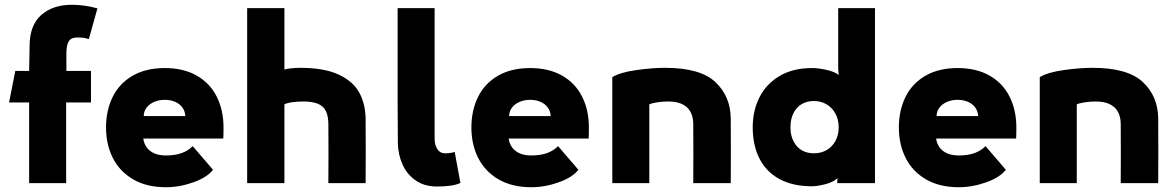

<svg xmlns="http://www.w3.org/2000/svg" viewBox="-20 -767 4920 804"><path d="M388 -732 352 -603Q341 -607 331 -608.5Q321 -610 302 -610Q278 -610 268 -594Q258 -578 258 -544V-470H361V-338H257V0H102V-338H18L44 -470H102Q103 -523 104 -575Q104 -661 152.5 -704Q201 -747 281 -747Q333 -747 388 -732Z M675 17Q594 17 537.5 -16Q481 -49 452.5 -105.5Q424 -162 424 -233Q424 -305 452 -361.5Q480 -418 535.5 -450Q591 -482 670 -482Q749 -482 804.5 -450Q860 -418 888 -361.5Q916 -305 916 -233Q916 -204 915 -187H580Q583 -165 595 -149Q607 -133 627 -124.5Q647 -116 675 -116Q712 -116 739.5 -125.5Q767 -135 787 -155L872 -56Q847 -24 789.5 -3.5Q732 17 675 17ZM670 -349Q646 -349 626 -340.5Q606 -332 594 -316.5Q582 -301 582 -281H756Q755 -301 744 -316.5Q733 -332 713.5 -340.5Q694 -349 670 -349Z M1015 0V-733H1171V-476Q1181 -479 1200.5 -481Q1220 -483 1237 -483Q1338 -483 1398.5 -454.5Q1459 -426 1484.5 -379Q1510 -332 1511 -271Q1512 -136 1511 0H1355Q1356 -125 1355 -250Q1354 -301 1329.5 -321.5Q1305 -342 1250 -342Q1226 -342 1204 -339Q1182 -336 1171 -330V0Z M1646 -168 1645 -348Q1645 -479 1645 -542.5Q1645 -606 1645 -733H1800Q1800 -461 1800 -189Q1800 -168 1805.5 -154Q1811 -140 1820.5 -132.5Q1830 -125 1844 -125Q1868 -125 1884 -131L1908 -1Q1878 14 1810 14Q1757 14 1720.5 -11.5Q1684 -37 1665.5 -78.5Q1647 -120 1646 -168Z M2205 17Q2124 17 2067.5 -16Q2011 -49 1982.5 -105.5Q1954 -162 1954 -233Q1954 -305 1982 -361.5Q2010 -418 2065.5 -450Q2121 -482 2200 -482Q2279 -482 2334.5 -450Q2390 -418 2418 -361.5Q2446 -305 2446 -233Q2446 -204 2445 -187H2110Q2113 -165 2125 -149Q2137 -133 2157 -124.5Q2177 -116 2205 -116Q2242 -116 2269.5 -125.5Q2297 -135 2317 -155L2402 -56Q2377 -24 2319.5 -3.5Q2262 17 2205 17ZM2200 -349Q2176 -349 2156 -340.5Q2136 -332 2124 -316.5Q2112 -301 2112 -281H2286Q2285 -301 2274 -316.5Q2263 -332 2243.5 -340.5Q2224 -349 2200 -349Z M2544 0V-444Q2577 -464 2644 -473.5Q2711 -483 2765 -483Q2912 -483 2975.5 -423.5Q3039 -364 3040 -271Q3041 -136 3040 0H2883Q2884 -125 2883 -250Q2882 -295 2855.5 -318.5Q2829 -342 2778 -342Q2755 -342 2732 -338.5Q2709 -335 2699 -330V0Z M3290 -234Q3290 -201 3302.5 -176Q3315 -151 3337 -138Q3359 -125 3388 -125Q3418 -125 3441.5 -138.5Q3465 -152 3478.5 -177Q3492 -202 3492 -234Q3492 -266 3478.5 -291Q3465 -316 3441.5 -330Q3418 -344 3388 -344Q3359 -344 3337 -331Q3315 -318 3302.5 -293Q3290 -268 3290 -234ZM3132 -234Q3132 -303 3160 -359Q3188 -415 3244 -448.5Q3300 -482 3380 -482Q3408 -482 3442.5 -474Q3477 -466 3492 -453L3490 -478V-733H3644V0H3486V-6L3487 -21Q3469 -4 3435.5 4.5Q3402 13 3380 13Q3300 13 3244.5 -17Q3189 -47 3160.5 -102.5Q3132 -158 3132 -234Z M3995 17Q3914 17 3857.5 -16Q3801 -49 3772.5 -105.5Q3744 -162 3744 -233Q3744 -305 3772 -361.5Q3800 -418 3855.5 -450Q3911 -482 3990 -482Q4069 -482 4124.5 -450Q4180 -418 4208 -361.5Q4236 -305 4236 -233Q4236 -204 4235 -187H3900Q3903 -165 3915 -149Q3927 -133 3947 -124.5Q3967 -116 3995 -116Q4032 -116 4059.5 -125.5Q4087 -135 4107 -155L4192 -56Q4167 -24 4109.5 -3.5Q4052 17 3995 17ZM3990 -349Q3966 -349 3946 -340.5Q3926 -332 3914 -316.5Q3902 -301 3902 -281H4076Q4075 -301 4064 -316.5Q4053 -332 4033.5 -340.5Q4014 -349 3990 -349Z M4334 0V-444Q4367 -464 4434 -473.5Q4501 -483 4555 -483Q4702 -483 4765.5 -423.5Q4829 -364 4830 -271Q4831 -136 4830 0H4673Q4674 -125 4673 -250Q4672 -295 4645.5 -318.5Q4619 -342 4568 -342Q4545 -342 4522 -338.5Q4499 -335 4489 -330V0Z"/></svg>

Font: Kreadon
Style: Regular
Weight: 400
Designer: kohakuno
Foundry: StudioGnu
Version: Version 1.000;Glyphs 3.1.2 (3151)